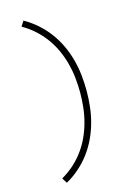

<svg xmlns="http://www.w3.org/2000/svg" viewBox="-146 -913 791 1146"><g transform="rotate(-15 250.0 -340.0)"><path d="M119 161 99 129Q139 106 173.5 75.5Q208 45 235.5 7.5Q263 -30 282 -71.5Q301 -113 313 -157.5Q325 -202 330 -248Q335 -294 335 -340Q335 -386 330 -432Q325 -478 313 -522.5Q301 -567 282 -608.5Q263 -650 235.5 -687.5Q208 -725 173.5 -755.5Q139 -786 99 -809L119 -841Q162 -817 199.5 -784Q237 -751 266.5 -711.5Q296 -672 317 -627.5Q338 -583 351 -535.5Q364 -488 369.5 -438.5Q375 -389 375 -340Q375 -291 369.5 -241.5Q364 -192 351 -144.5Q338 -97 317 -52.5Q296 -8 266.5 31.5Q237 71 199.5 104Q162 137 119 161Z"/></g></svg>

Font: Iosevka Extralight
Style: Regular
Weight: 200
Monospace: yes
Designer: Belleve Invis
Foundry: Belleve Invis
Version: Version 32.0.1; ttfautohint (v1.8.4)